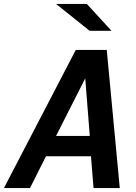

<svg xmlns="http://www.w3.org/2000/svg" viewBox="-67 -953 687 973"><path d="M-47 0 317 -700H474L540 0H407L394 -161H166L85 0ZM217 -264H388L365 -556ZM387 -797 217 -933H373L498 -797Z"/></svg>

Font: Red Hat Mono SemiBold
Style: Italic
Weight: 600
Italic angle: -12°
Monospace: yes
Designer: Pentagram, MCKL
Foundry: MCKL
Version: Version 1.030